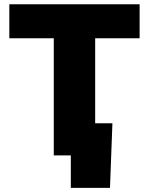

<svg xmlns="http://www.w3.org/2000/svg" viewBox="-20 -748 716 924"><path d="M24.9 -564V-727.5H651.9V-564H438V0H238.8V-564ZM320.8 156.2V0H273.9V-154.8H521L509.3 156.2Z"/></svg>

Font: Inter 20pt Black
Style: Regular
Weight: 900
Version: Version 4.001;git-66647c0bb